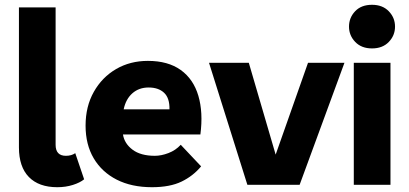

<svg xmlns="http://www.w3.org/2000/svg" viewBox="-20 -771 1707 801"><path d="M219 10Q142 10 100.5 -32.5Q59 -75 59 -156V-740H212V-167Q212 -121 255 -121Q278 -121 294 -132L331 -23Q314 -9 284 0.5Q254 10 219 10Z M614 10Q529 10 467 -21.5Q405 -53 371 -110.5Q337 -168 337 -247Q337 -327 371.5 -388Q406 -449 464.5 -483Q523 -517 597 -517Q681 -517 734 -479Q787 -441 807.5 -371.5Q828 -302 816 -210H493Q499 -172 533 -146.5Q567 -121 626 -121Q653 -121 683 -132.5Q713 -144 734 -167L819 -77Q786 -37 737.5 -13.5Q689 10 614 10ZM600 -406Q560 -406 532.5 -382Q505 -358 496 -315H687Q688 -362 664.5 -384Q641 -406 600 -406Z M1265 -509H1417L1230 0H1012L852 -509H1018L1130 -126Z M1609 -509V0H1456V-509ZM1532 -569Q1488 -569 1462 -596Q1436 -623 1436 -660Q1436 -697 1461.5 -724Q1487 -751 1532 -751Q1576 -751 1602 -724Q1628 -697 1628 -660Q1628 -623 1602 -596Q1576 -569 1532 -569Z"/></svg>

Font: Livvic
Style: Bold
Weight: 700
Designer: Jacques Le Bailly, Baron von Fonthausen
Version: Version 1.001; ttfautohint (v1.8.2)